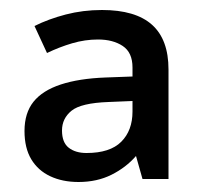

<svg xmlns="http://www.w3.org/2000/svg" viewBox="-20 -742 405 384"><path d="M184 -722Q251 -722 284 -692.5Q317 -663 317 -603V-384H265L252 -430Q232 -407 203 -392.5Q174 -378 137 -378Q105 -378 80.5 -389.5Q56 -401 42.5 -423.5Q29 -446 29 -480Q29 -516 47 -538.5Q65 -561 101.5 -573Q138 -585 191 -587L245 -589V-607Q245 -637 225.5 -650Q206 -663 176 -663Q150 -663 124.5 -655.5Q99 -648 74 -636L49 -690Q77 -704 111.5 -713Q146 -722 184 -722ZM197 -538Q142 -536 123 -520.5Q104 -505 104 -481Q104 -457 117.5 -446.5Q131 -436 153 -436Q200 -436 222.5 -458.5Q245 -481 245 -519V-540Z"/></svg>

Font: Noto Sans Armenian Medium
Style: Regular
Weight: 500
Designer: Monotype Design Team
Foundry: Monotype Imaging Inc.
Version: Version 2.007